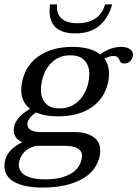

<svg xmlns="http://www.w3.org/2000/svg" viewBox="-41 -692 622 868"><path d="M183 -644Q183 -652 185 -672H217Q213 -629 237.5 -608Q262 -587 309 -587Q357 -587 389.5 -608Q422 -629 434 -672H466Q450 -612 409 -576.5Q368 -541 300 -541Q183 -541 183 -644ZM560 -439Q556 -423 546 -414Q536 -405 520 -405Q510 -405 506 -409Q502 -413 499 -421Q495 -430 489.5 -434.5Q484 -439 470 -439Q457 -439 431 -427Q452 -399 452 -358Q452 -339 448 -322Q433 -248 373.5 -207Q314 -166 222 -166Q161 -166 122 -184Q83 -157 83 -130Q83 -114 98 -104.5Q113 -95 141 -95H296Q347 -95 379.5 -74Q412 -53 412 -12Q412 3 410 11Q396 82 327 119Q258 156 151 156Q70 156 24.5 131Q-21 106 -21 59Q-21 -11 60 -49Q40 -57 30.5 -71.5Q21 -86 21 -104Q21 -157 95 -200Q55 -231 55 -286Q55 -305 59 -322Q74 -397 134.5 -438.5Q195 -480 286 -480Q369 -480 412 -446Q458 -480 507 -480Q534 -480 548.5 -468.5Q563 -457 560 -439ZM363 -356Q363 -395 341.5 -418.5Q320 -442 277 -442Q225 -442 191.5 -408.5Q158 -375 148 -322Q144 -306 144 -286Q144 -248 165 -225Q186 -202 228 -202Q280 -202 314.5 -236Q349 -270 359 -322Q363 -346 363 -356ZM46 37Q44 47 44 52Q44 85 75.5 102Q107 119 162 119Q231 119 275 95.5Q319 72 328 27Q330 17 330 13Q330 -10 309.5 -21.5Q289 -33 245 -33H123Q86 -24 68 -4Q50 16 46 37Z"/></svg>

Font: Taviraj
Style: Italic
Weight: 400
Italic angle: -12°
Designer: Katatrad Team
Foundry: CadsonDemak
Version: Version 1.001